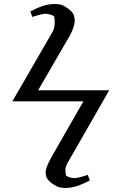

<svg xmlns="http://www.w3.org/2000/svg" viewBox="-20 -786 602 951"><path d="M241.2 -629.9Q251 -647 251 -678.2Q251 -682.6 250.5 -687.3Q250 -691.9 250 -692.9L248 -706.1Q224.6 -717.8 205.1 -717.8Q189 -717.8 140.1 -702.1L129.9 -730Q131.3 -730.5 133.3 -731.2Q135.3 -731.9 139.6 -733.9Q144 -735.8 148.9 -737.8H147Q168.5 -748.5 189.9 -755.9Q219.7 -766.1 250 -766.1Q281.2 -766.1 294.9 -757.8Q339.4 -732.9 346.2 -709Q350.1 -697.3 350.1 -684.1Q350.1 -653.3 324.2 -606.9L168.9 -338.9H521L490.2 -285.2L316.9 17.1Q299.3 45.9 305.2 70.8L307.1 84Q326.7 96.2 349.1 96.2Q367.2 96.2 415 80.1L424.8 107.9L408.2 116.2Q390.6 125 363.8 134.8Q330.6 145 305.2 145Q276.4 145 259.8 136.2Q216.3 112.8 209 87.9Q206.1 74.7 206.1 66.9Q206.1 43.9 233.9 -5.9L393.1 -284.2H41L71.8 -336.9Z"/></svg>

Font: Linux Libertine G
Style: Bold
Weight: 700
Designer: Philipp H. Poll
Foundry: Philipp H. Poll
Version: Version 5.0.3